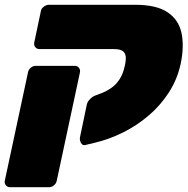

<svg xmlns="http://www.w3.org/2000/svg" viewBox="-57 -591 784 802"><path d="M-15 191Q-26 191 -32.5 183Q-39 175 -37 164L60 -289Q62 -300 71.5 -308Q81 -316 92 -316H255Q266 -316 272.5 -308Q279 -300 277 -289L180 164Q178 175 168.5 183Q159 191 148 191ZM298 15Q287 17 281 5.5Q275 -6 277 -17L306 -156Q309 -167 319.5 -177.5Q330 -188 341 -192L370 -203Q390 -211 409 -224.5Q428 -238 442.5 -260Q457 -282 464 -315Q470 -340 468 -355.5Q466 -371 454.5 -378.5Q443 -386 418 -386H107Q97 -386 90.5 -394Q84 -402 86 -413L114 -546Q116 -556 126.5 -563.5Q137 -571 147 -571H508Q596 -571 642.5 -540Q689 -509 701 -454Q713 -399 698 -326Q684 -260 648.5 -205Q613 -150 563.5 -108Q514 -66 456.5 -37.5Q399 -9 340 5Z"/></svg>

Font: Rubik Black
Style: Italic
Weight: 900
Italic angle: -12°
Designer: Hubert and Fischer
Foundry: Hubert and Fischer
Version: Version 2.300;gftools[0.9.30]